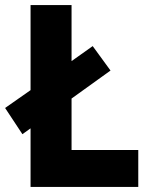

<svg xmlns="http://www.w3.org/2000/svg" viewBox="-29 -734 579 754"><path d="M91 0V-230L59 -207L-9 -310L91 -380V-714H252V-494L335 -553L405 -457L252 -347V-145H514V0Z"/></svg>

Font: Noto Sans Mono Condensed Black
Style: Regular
Weight: 900
Width: 3
Designer: Monotype Design Team
Foundry: Monotype Imaging Inc.
Version: Version 2.014